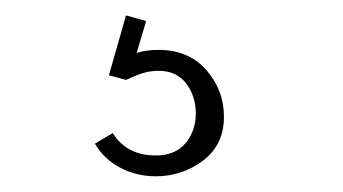

<svg xmlns="http://www.w3.org/2000/svg" viewBox="-20 -32 441 247"><path d="M142.1 70.8 120.1 64.9 142.1 -12.2 168 -4.9 155.8 36.1Q167.5 32.2 184.1 32.2Q222.7 32.2 245.4 58.1Q268.1 84 268.1 118.2Q268.1 154.3 241.2 174.6Q214.4 194.8 180.2 194.8Q155.8 194.8 134.8 183.8Q113.8 172.9 102.1 152.8L125 139.2Q143.1 168 180.2 168Q205.6 168 218.8 152.1Q231.9 136.2 231.9 113.8Q231.9 91.8 219.5 75.4Q207 59.1 184.1 59.1Q179.7 59.1 175.8 59.6Q171.9 60.1 169.4 60.5Q167 61 162.4 62.5Q157.7 64 156.5 64.5Q155.3 64.9 149.4 67.6Q143.6 70.3 142.1 70.8Z"/></svg>

Font: RawengulkPcs
Style: Regular
Weight: 400
Version: Version 0.92